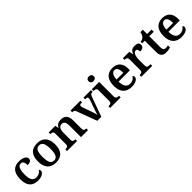

<svg xmlns="http://www.w3.org/2000/svg" viewBox="387 -2346 3936 3936"><g transform="rotate(-45 2355.0 -378.0)"><path d="M290 10C417 10 475 -46 475 -95C475 -113 468 -129 454 -138C431 -94 380 -61 314 -61C221 -61 182 -129 182 -267C182 -441 224 -491 289 -491C346 -491 362 -434 362 -367C449 -367 476 -400 476 -444C476 -507 398 -548 287 -548C153 -548 50 -481 50 -266C50 -64 149 10 290 10Z M812 10C977 10 1063 -82 1063 -270C1063 -457 969 -548 815 -548C650 -548 564 -457 564 -270C564 -82 658 10 812 10ZM814 -49C728 -49 697 -125 697 -270C697 -415 727 -488 813 -488C899 -488 930 -415 930 -270C930 -125 900 -49 814 -49Z M1136 0H1429V-49H1425C1381 -49 1350 -57 1350 -115V-313C1350 -397 1374 -471 1450 -471C1517 -471 1541 -421 1541 -335V0H1745V-49H1741C1696 -49 1671 -58 1671 -120V-354C1671 -489 1609 -548 1505 -548C1442 -548 1391 -536 1351 -461H1346L1333 -536H1141V-487H1145C1189 -487 1220 -478 1220 -421V-119C1220 -58 1185 -49 1140 -49H1136Z M1851 -437 2014 0H2131L2280 -412C2304 -476 2318 -487 2350 -487H2367V-536H2149V-487H2170C2201 -487 2219 -477 2219 -451C2219 -435 2215 -417 2209 -400L2139 -201C2127 -166 2109 -115 2103 -84C2095 -119 2079 -174 2063 -219L1995 -408C1991 -420 1987 -435 1987 -449C1987 -475 2002 -487 2030 -487H2061V-536H1774V-487C1817 -487 1837 -477 1851 -437Z M2535 -630C2576 -630 2610 -650 2610 -698C2610 -747 2576 -766 2535 -766C2493 -766 2461 -747 2461 -698C2461 -650 2493 -630 2535 -630ZM2387 0H2692V-49H2680C2645 -49 2605 -57 2605 -116V-536H2391V-487H2400C2434 -487 2475 -479 2475 -424V-115C2475 -57 2434 -49 2400 -49H2387Z M3007 10C3136 10 3196 -43 3196 -94C3196 -114 3186 -130 3172 -137C3148 -95 3099 -60 3030 -60C2942 -60 2894 -120 2890 -259H3220V-308C3220 -466 3135 -548 2996 -548C2844 -548 2758 -452 2758 -265C2758 -91 2846 10 3007 10ZM3087 -319H2892C2897 -428 2934 -487 2997 -487C3062 -487 3087 -422 3087 -319Z M3290 0H3607V-49H3576C3535 -49 3502 -57 3502 -116V-283C3502 -341 3517 -463 3589 -463C3627 -463 3639 -437 3639 -382C3714 -382 3753 -415 3753 -469C3753 -519 3717 -547 3641 -547C3557 -547 3527 -510 3501 -450H3496L3477 -536H3293V-487H3296C3340 -487 3372 -478 3372 -419V-121C3372 -58 3338 -49 3293 -49H3290Z M4010 10C4065 10 4112 -2 4132 -12V-69C4111 -64 4089 -60 4063 -60C4017 -60 3994 -89 3994 -152V-472H4123V-536H3994V-660H3925C3915 -612 3900 -579 3879 -557C3858 -535 3824 -519 3788 -519V-472H3864V-147C3864 -31 3916 10 4010 10Z M4452 10C4581 10 4641 -43 4641 -94C4641 -114 4631 -130 4617 -137C4593 -95 4544 -60 4475 -60C4387 -60 4339 -120 4335 -259H4665V-308C4665 -466 4580 -548 4441 -548C4289 -548 4203 -452 4203 -265C4203 -91 4291 10 4452 10ZM4532 -319H4337C4342 -428 4379 -487 4442 -487C4507 -487 4532 -422 4532 -319Z"/></g></svg>

Font: Noto Serif Yezidi SemiBold
Style: Regular
Weight: 600
Designer: Dalton Maag Ltd
Foundry: Dalton Maag Ltd
Version: Version 1.001